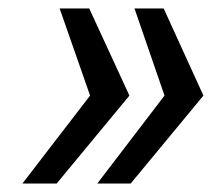

<svg xmlns="http://www.w3.org/2000/svg" viewBox="-20 -530 530 454"><path d="M210 -96 369 -304 298 -510H367L461 -304L289 -96ZM33 -96 193 -304 121 -510H191L286 -304L114 -96Z"/></svg>

Font: Saira Medium
Style: Italic
Weight: 500
Italic angle: -12°
Designer: Hector Gatti with collaboration of the Omnibus-Type team
Foundry: Omnibus-Type
Version: Version 1.100; ttfautohint (v1.8.3)